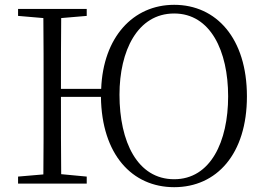

<svg xmlns="http://www.w3.org/2000/svg" viewBox="-20 -762 1104 797"><path d="M703 -18C550 -18 476 -174 476 -369C476 -550 550 -706 703 -706C854 -706 927 -550 927 -362C927 -174 854 -18 703 -18ZM703 15C879 15 1005 -122 1005 -362C1005 -603 878 -742 703 -742C532 -742 408 -607 400 -393H233C233 -493 233 -592 234 -687L340 -696V-725H55V-696L160 -687C161 -590 161 -490 161 -390V-335C161 -235 161 -136 160 -38L55 -29V0H340V-29L234 -39C233 -135 233 -234 233 -360H399C402 -121 528 15 703 15Z"/></svg>

Font: Noto Serif CJK TC Light
Style: Regular
Weight: 300
Designer: Ryoko NISHIZUKA 西塚涼子 (kana & ideographs); Frank Grießhammer (Latin, Greek & Cyrillic); Wenlong ZHANG 张文龙 (bopomofo); San
Foundry: Adobe
Version: Version 2.001;hotconv 1.1.0;makeotfexe 2.6.0